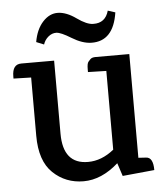

<svg xmlns="http://www.w3.org/2000/svg" viewBox="-52 -743 693 804"><g transform="rotate(-5 295.0 -341.0)"><path d="M152 -570 120 -583Q129 -636 157.5 -667Q186 -698 221.5 -697Q257 -696 297.5 -667Q338 -638 365 -638Q416 -637 430 -688L461 -678Q443 -558 350 -560Q312 -561 269 -587.5Q226 -614 207.5 -614.5Q189 -615 173.5 -602Q158 -589 152 -570ZM325 -439V-451Q325 -475 331 -482Q337 -489 340 -492Q347 -499 362 -499H504V-63L536 -61Q566 -60 566 -6L432 7L414 -48Q343 15 267.5 15Q192 15 139 -35.5Q86 -86 86 -192V-437L12 -439V-448Q12 -499 50 -499H188V-192Q188 -64 293 -64Q350 -64 402 -106V-437Z"/></g></svg>

Font: Karma SemiBold
Style: Regular
Weight: 600
Designer: Joana Correia
Foundry: Indian Type Foundry
Version: Version 1.202;PS 1.0;hotconv 1.0.78;makeotf.lib2.5.61930; tt